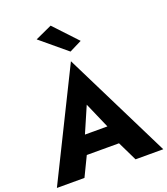

<svg xmlns="http://www.w3.org/2000/svg" viewBox="-177 -1128 1088 1250"><g transform="rotate(-20 367.5 -503.5)"><path d="M184 -135H554L543 -264H196ZM367 -443 466 -216 460 -173 544 0H736L367 -744L-1 0H190L277 -180L269 -217ZM206 -954 386 -804 472 -847 322 -1007Z"/></g></svg>

Font: Jost
Style: Bold
Weight: 700
Version: Version 3.710